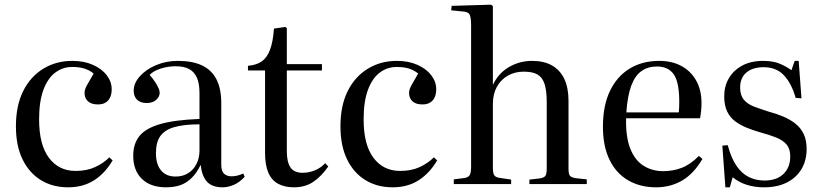

<svg xmlns="http://www.w3.org/2000/svg" viewBox="-20 -786 3503 820"><path d="M271 14Q205 14 155 -16.5Q105 -47 76.5 -105Q48 -163 48 -247Q48 -334 78.5 -396Q109 -458 164 -492Q219 -526 289 -526Q339 -526 377 -509Q415 -492 436 -464.5Q457 -437 457 -405Q457 -385 450.5 -370.5Q444 -356 431 -348Q418 -340 398 -340Q370 -340 355.5 -353.5Q341 -367 341 -389Q341 -403 351 -421.5Q361 -440 380 -472Q361 -487 339.5 -493.5Q318 -500 288 -500Q248 -500 216 -476Q184 -452 165.5 -402.5Q147 -353 147 -276Q147 -168 189 -112Q231 -56 303 -56Q351 -56 386.5 -72.5Q422 -89 447 -114L461 -101Q428 -45 381 -15.5Q334 14 271 14Z M689 14Q623 14 586 -22Q549 -58 549 -121Q549 -172 575.5 -205Q602 -238 664 -256Q726 -274 832 -278V-388Q832 -429 821 -454Q810 -479 788 -491Q766 -503 730 -503Q697 -503 666 -493Q635 -483 619 -466Q635 -448 644 -433.5Q653 -419 657.5 -408.5Q662 -398 662 -390Q662 -373 647 -359.5Q632 -346 607 -346Q580 -346 565.5 -360Q551 -374 551 -399Q551 -431 577.5 -460.5Q604 -490 647 -508Q690 -526 739 -526Q802 -526 843 -506.5Q884 -487 904.5 -447Q925 -407 925 -346V-82Q925 -55 937 -44Q949 -33 969 -33Q981 -33 993.5 -36Q1006 -39 1019 -45L1025 -31Q1003 -7 978.5 3.5Q954 14 931 14Q886 14 864 -10Q842 -34 837 -82Q820 -47 798 -25.5Q776 -4 749.5 5Q723 14 689 14ZM730 -32Q760 -32 783 -46Q806 -60 819 -85.5Q832 -111 832 -143V-255Q765 -255 724 -243Q683 -231 664.5 -204.5Q646 -178 646 -132Q646 -84 668 -58Q690 -32 730 -32Z M1235 14Q1196 14 1168 -1Q1140 -16 1126 -48.5Q1112 -81 1112 -133V-485H1039V-505Q1075 -508 1097.5 -523.5Q1120 -539 1133 -573Q1146 -607 1150 -664L1198 -671L1205 -666V-512H1355V-485H1205V-140Q1205 -94 1220.5 -71Q1236 -48 1273 -48Q1298 -48 1323.5 -58Q1349 -68 1369 -89L1382 -75Q1352 -32 1317.5 -9Q1283 14 1235 14Z M1657 14Q1591 14 1541 -16.5Q1491 -47 1462.5 -105Q1434 -163 1434 -247Q1434 -334 1464.5 -396Q1495 -458 1550 -492Q1605 -526 1675 -526Q1725 -526 1763 -509Q1801 -492 1822 -464.5Q1843 -437 1843 -405Q1843 -385 1836.5 -370.5Q1830 -356 1817 -348Q1804 -340 1784 -340Q1756 -340 1741.5 -353.5Q1727 -367 1727 -389Q1727 -403 1737 -421.5Q1747 -440 1766 -472Q1747 -487 1725.5 -493.5Q1704 -500 1674 -500Q1634 -500 1602 -476Q1570 -452 1551.5 -402.5Q1533 -353 1533 -276Q1533 -168 1575 -112Q1617 -56 1689 -56Q1737 -56 1772.5 -72.5Q1808 -89 1833 -114L1847 -101Q1814 -45 1767 -15.5Q1720 14 1657 14Z M1918 0V-20L1965 -26Q1981 -29 1986.5 -39Q1992 -49 1992 -74V-676Q1992 -712 1985.5 -724Q1979 -736 1956 -737L1907 -742L1909 -761L2077 -766L2085 -760V-425V-423Q2108 -473 2153.5 -499.5Q2199 -526 2252 -526Q2303 -526 2337.5 -506.5Q2372 -487 2390 -449Q2408 -411 2408 -355V-66Q2408 -44 2413.5 -36Q2419 -28 2439 -25L2486 -20V0H2241V-19L2285 -24Q2304 -27 2309.5 -35.5Q2315 -44 2315 -66V-351Q2315 -398 2306 -426.5Q2297 -455 2276 -467.5Q2255 -480 2217 -480Q2179 -480 2149 -463Q2119 -446 2102 -415Q2085 -384 2085 -342V-70Q2085 -48 2090 -39Q2095 -30 2110 -27L2163 -19V0Z M2782 14Q2714 14 2662.5 -16Q2611 -46 2583 -104Q2555 -162 2555 -245Q2555 -335 2585 -397.5Q2615 -460 2669 -493Q2723 -526 2795 -526Q2850 -526 2890.5 -504Q2931 -482 2953.5 -441.5Q2976 -401 2976 -347Q2976 -330 2974.5 -314Q2973 -298 2970 -281H2654Q2652 -202 2671.5 -152Q2691 -102 2728 -78.5Q2765 -55 2812 -55Q2854 -55 2891 -69Q2928 -83 2965 -120L2980 -107Q2942 -43 2892.5 -14.5Q2843 14 2782 14ZM2655 -306H2879Q2880 -315 2880.5 -326.5Q2881 -338 2881 -351Q2881 -435 2857.5 -468.5Q2834 -502 2786 -502Q2747 -502 2719.5 -482.5Q2692 -463 2676 -420Q2660 -377 2655 -306Z M3078 14 3065 -164 3088 -166Q3103 -110 3126 -77Q3149 -44 3179 -29.5Q3209 -15 3245 -15Q3297 -15 3326 -43Q3355 -71 3355 -118Q3355 -150 3339.5 -168.5Q3324 -187 3295.5 -198.5Q3267 -210 3226 -221Q3198 -229 3170.5 -240Q3143 -251 3120.5 -267.5Q3098 -284 3085.5 -310Q3073 -336 3073 -375Q3073 -418 3093 -452Q3113 -486 3150 -506Q3187 -526 3240 -526Q3283 -526 3312.5 -513Q3342 -500 3360 -486L3374 -526H3391L3403 -366L3378 -368Q3361 -429 3328.5 -464Q3296 -499 3241 -499Q3195 -499 3168 -476.5Q3141 -454 3141 -412Q3141 -379 3157 -360Q3173 -341 3201 -330.5Q3229 -320 3264 -309Q3297 -300 3325.5 -288Q3354 -276 3377 -258Q3400 -240 3412.5 -213.5Q3425 -187 3425 -150Q3425 -100 3402.5 -63Q3380 -26 3339.5 -6Q3299 14 3243 14Q3205 14 3171.5 4Q3138 -6 3109 -29L3097 14Z"/></svg>

Font: Literata 60pt
Style: Regular
Weight: 400
Designer: Latin by Veronika Burian and Jose Scaglione. Greek by Irene Vlachou. Cyrillic by Vera Evstafieva.
Foundry: TypeTogether
Version: Version 3.002